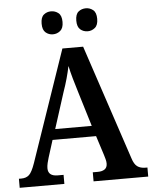

<svg xmlns="http://www.w3.org/2000/svg" viewBox="-60 -965 805 1015"><g transform="rotate(-5 342.5 -457.5)"><path d="M3 0V-48H16Q42 -48 57.5 -62.5Q73 -77 89 -123L292 -714H402L605 -104Q615 -72 631.5 -60Q648 -48 675 -48H685V0H395V-48H422Q445 -48 458.5 -57.5Q472 -67 472 -88Q472 -99 468.5 -111.5Q465 -124 462 -134L429 -237H198L169 -145Q165 -133 161.5 -117.5Q158 -102 158 -90Q158 -48 209 -48H240V0ZM217 -293H411L355 -477Q343 -516 333 -551Q323 -586 316 -619Q309 -586 300 -553.5Q291 -521 278 -484ZM434 -793Q411 -793 394.5 -807Q378 -821 378 -854Q378 -888 394.5 -901.5Q411 -915 434 -915Q455 -915 472 -901.5Q489 -888 489 -854Q489 -821 472 -807Q455 -793 434 -793ZM249 -793Q227 -793 210.5 -807Q194 -821 194 -854Q194 -888 210.5 -901.5Q227 -915 249 -915Q271 -915 288 -901.5Q305 -888 305 -854Q305 -821 288 -807Q271 -793 249 -793Z"/></g></svg>

Font: Noto Serif Hebrew SemiCondensed SemiBold
Style: Regular
Weight: 600
Width: 4
Designer: Monotype Design Team
Foundry: Monotype Imaging Inc.
Version: Version 2.004; ttfautohint (v1.8.4.7-5d5b)